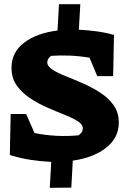

<svg xmlns="http://www.w3.org/2000/svg" viewBox="-20 -762 608 918"><path d="M445 -398 408 -486Q362 -494 316 -496Q270 -498 224 -495Q206 -481 206 -464Q206 -445 231 -429Q256 -413 295 -397.5Q334 -382 377.5 -363Q421 -344 460 -318.5Q499 -293 523.5 -258.5Q548 -224 548 -176Q548 -103 487.5 -55.5Q427 -8 328 6L321 135L218 136L225 12Q178 10 128 2.5Q78 -5 27 -21L31 -217H105L145 -126Q248 -105 355 -115Q376 -128 376 -149Q376 -167 351.5 -182.5Q327 -198 288 -213.5Q249 -229 205.5 -248Q162 -267 123 -293Q84 -319 59.5 -354Q35 -389 35 -438Q35 -512 95.5 -558Q156 -604 255 -616L262 -742H364L357 -620Q397 -618 439.5 -612.5Q482 -607 525 -595L521 -398Z"/></svg>

Font: Piazzolla ExtraBold
Style: Regular
Weight: 800
Designer: Juan Pablo del Peral
Foundry: Huerta Tipografica
Version: Version 1.330